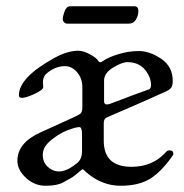

<svg xmlns="http://www.w3.org/2000/svg" viewBox="-20 -575 584 609"><path d="M405.8 -555.2Q418.9 -555.2 418.9 -540Q418.9 -525.4 411.1 -512.7Q403.3 -500 388.2 -500H192.9Q188 -500 183.6 -503.9Q179.2 -507.8 179.2 -515.6Q179.2 -523.4 185.1 -539.6Q190.9 -555.2 203.1 -555.2ZM240.2 -96.2V-147.9Q240.2 -171.9 231.9 -171.9Q220.7 -171.9 194.8 -162.1Q168.9 -152.3 142.6 -130.9Q116.2 -109.9 115.7 -85.4Q115.2 -61 130.9 -46.4Q169.4 -10.7 226.1 -59.1Q240.2 -71.3 240.2 -96.2ZM310.1 -253.9Q310.1 -238.3 331.5 -246.6Q426.3 -282.7 452.1 -291.5Q459 -293.9 459 -305.2Q459 -316.4 455.1 -328.1Q435.1 -377.9 384.8 -377.9Q366.7 -377.9 338.9 -360.8Q311 -343.8 310.1 -320.8ZM40 -272.9Q40 -329.1 151.4 -390.6Q193.4 -414.1 229 -414.1Q244.1 -414.1 265.1 -402.8Q286.1 -391.6 291 -382.8Q295.9 -374 304.2 -379.9Q322.3 -393.1 354.5 -402.8Q386.7 -413.1 420.9 -413.1Q455.1 -413.1 491.7 -388.2Q528.3 -363.3 527.8 -317.9Q527.8 -302.7 522.5 -296.4Q517.6 -290 507.8 -285.6Q443.4 -255.9 318.8 -202.6Q309.1 -198.2 309.1 -185.1V-128.9Q309.1 -45.9 397 -45.9Q465.8 -45.9 507.8 -94.2Q511.7 -98.1 517.1 -98.1Q530.3 -98.1 529.8 -86.9Q529.8 -84 528.8 -83Q493.7 -32.2 457.5 -8.8Q420.9 14.2 362.8 14.2Q304.7 14.2 256.8 -25.9Q244.1 -38.1 242.2 -38.1Q240.2 -38.1 228.5 -27.8Q216.8 -17.6 208.5 -12.2Q200.2 -7.3 180.7 3.4Q161.1 14.2 125.5 14.2Q89.8 14.6 62.5 -10.7Q35.2 -36.1 35.2 -64.9Q35.2 -122.1 107.9 -154.8L211.9 -202.1Q231.9 -210.9 236.3 -215.8Q240.7 -220.7 241.2 -232.9V-298.8Q241.2 -326.2 224.6 -345.7Q208 -365.2 186 -365.2Q164.1 -365.2 145 -354Q126 -342.8 121.1 -334Q116.2 -325.2 116.2 -313L117.2 -298.8Q117.2 -290 88.9 -276.9Q40 -254.4 40 -272.9Z"/></svg>

Font: EBGaramond
Style: Regular
Weight: 400
Version: Version 000.012g